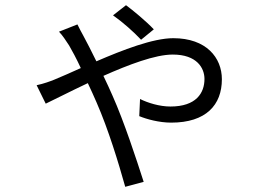

<svg xmlns="http://www.w3.org/2000/svg" viewBox="-20 -649 1040 739"><path d="M572 -536C544 -566 491 -610 465 -629L415 -590C452 -564 494 -527 523 -496ZM207 -527C221 -513 236 -489 246 -474C257 -455 274 -424 291 -387C251 -369 215 -353 188 -342C173 -336 149 -327 121 -321L156 -250C190 -266 250 -297 318 -329C330 -304 341 -279 352 -254C397 -151 436 -23 462 70L533 51C505 -36 458 -180 413 -281C403 -304 391 -330 378 -357C475 -400 577 -439 645 -439C738 -439 767 -387 767 -345C767 -291 735 -239 636 -239C594 -239 549 -253 519 -268L516 -202C545 -190 593 -177 639 -177C773 -177 834 -245 834 -344C834 -427 774 -502 647 -502C569 -502 453 -457 351 -413C332 -452 314 -487 301 -511C294 -524 285 -540 278 -555Z"/></svg>

Font: Noto Sans CJK JP DemiLight
Style: Regular
Weight: 350
Designer: Ryoko NISHIZUKA (kana & ideographs); Paul D. Hunt (Latin, Greek & Cyrillic); Wenlong ZHANG (bopomofo); Sandoll Communica
Foundry: Adobe Systems Incorporated
Version: Version 1.004;PS 1.004;hotconv 1.0.82;makeotf.lib2.5.63406